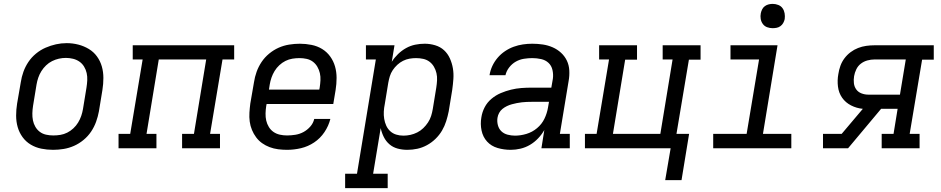

<svg xmlns="http://www.w3.org/2000/svg" viewBox="-20 -763 4840 988"><path d="M253 8Q222 8 192.5 2Q163 -4 138 -19Q113 -34 96 -57.5Q79 -81 71 -109Q63 -137 63 -168Q63 -199 68 -230L87 -340Q91 -367 100.5 -393.5Q110 -420 126 -444Q142 -468 165 -487Q188 -506 214.5 -517.5Q241 -529 268 -535Q295 -541 323 -541Q354 -541 383 -533.5Q412 -526 437 -511Q462 -496 479 -472.5Q496 -449 504 -421Q512 -393 512 -362Q512 -331 507 -300L489 -190Q484 -163 474.5 -136.5Q465 -110 449 -86Q433 -62 410 -43Q387 -24 361 -12.5Q335 -1 307.5 3.5Q280 8 253 8ZM254 -66Q273 -66 291 -69Q309 -72 326 -80.5Q343 -89 357.5 -102.5Q372 -116 382 -132.5Q392 -149 398 -166.5Q404 -184 407 -202L425 -312Q428 -331 429 -350Q430 -369 426 -387Q422 -405 412.5 -420.5Q403 -436 388.5 -446Q374 -456 356 -460.5Q338 -465 319 -465Q301 -465 283 -461Q265 -457 248 -448.5Q231 -440 217 -426.5Q203 -413 193 -397Q183 -381 177 -363.5Q171 -346 168 -328L150 -218Q147 -199 146.5 -180Q146 -161 149.5 -143.5Q153 -126 162 -110.5Q171 -95 185 -84.5Q199 -74 217 -70Q235 -66 254 -66Z M590 0V-74H650L714 -457H663V-530H1185V-457H1125L1061 -74H1112V0H917V-74H978L1041 -457H797L734 -74H785V0Z M1457 8Q1434 8 1411 5Q1388 2 1367 -6Q1346 -14 1328.5 -26.5Q1311 -39 1298 -56.5Q1285 -74 1276.5 -94.5Q1268 -115 1265 -137.5Q1262 -160 1263.5 -183.5Q1265 -207 1268 -230L1287 -340Q1291 -367 1300.5 -393.5Q1310 -420 1326 -444Q1342 -468 1365 -487Q1388 -506 1414 -517.5Q1440 -529 1468 -533.5Q1496 -538 1523 -538Q1553 -538 1583 -532Q1613 -526 1637.5 -511Q1662 -496 1679 -472.5Q1696 -449 1704 -421Q1712 -393 1712 -362Q1712 -331 1707 -300L1695 -228H1352L1350 -218Q1347 -199 1346.5 -179.5Q1346 -160 1350 -142.5Q1354 -125 1363.5 -109.5Q1373 -94 1387.5 -84Q1402 -74 1420 -70Q1438 -66 1457 -66Q1478 -66 1500 -69.5Q1522 -73 1541.5 -83.5Q1561 -94 1576.5 -111.5Q1592 -129 1597 -151H1680Q1671 -115 1649.5 -83Q1628 -51 1596.5 -30Q1565 -9 1529 -0.5Q1493 8 1457 8ZM1364 -302H1623L1625 -312Q1628 -331 1629 -350Q1630 -369 1626 -386.5Q1622 -404 1613 -419.5Q1604 -435 1590 -445.5Q1576 -456 1558 -460Q1540 -464 1521 -464Q1503 -464 1484.5 -461Q1466 -458 1449 -449.5Q1432 -441 1417.5 -427.5Q1403 -414 1393 -397.5Q1383 -381 1377 -363.5Q1371 -346 1368 -328Z M1756 205V131H1817L1914 -457H1863V-530H2010L1996 -445Q2009 -466 2028 -484.5Q2047 -503 2069.5 -515.5Q2092 -528 2116.5 -533Q2141 -538 2165 -538Q2165 -538 2165 -538Q2165 -538 2166 -538Q2193 -538 2219.5 -530Q2246 -522 2265 -504.5Q2284 -487 2295 -462.5Q2306 -438 2310.5 -411.5Q2315 -385 2313 -356.5Q2311 -328 2307 -300L2289 -190Q2284 -165 2276 -139.5Q2268 -114 2254.5 -91Q2241 -68 2221 -48.5Q2201 -29 2177 -16Q2153 -3 2127.5 2.5Q2102 8 2076 8Q2050 8 2026 1.5Q2002 -5 1984 -20.5Q1966 -36 1955 -58Q1944 -80 1939 -104L1900 131H1975V205ZM2056 -65Q2074 -65 2092 -69Q2110 -73 2127 -81.5Q2144 -90 2158 -103.5Q2172 -117 2182.5 -133Q2193 -149 2198.5 -166.5Q2204 -184 2207 -202L2225 -312Q2228 -331 2229 -350Q2230 -369 2226 -386.5Q2222 -404 2213 -419.5Q2204 -435 2190 -445.5Q2176 -456 2158 -460Q2140 -464 2121 -464Q2104 -464 2087 -461Q2070 -458 2054 -450Q2038 -442 2024.5 -429.5Q2011 -417 2001 -402Q1991 -387 1986 -370.5Q1981 -354 1978 -337L1960 -227Q1956 -208 1955 -189Q1954 -170 1957 -151.5Q1960 -133 1967.5 -116.5Q1975 -100 1988 -88Q2001 -76 2018.5 -70.5Q2036 -65 2056 -65Z M2608 8Q2573 8 2540.5 -1.5Q2508 -11 2486.5 -34.5Q2465 -58 2458 -91.5Q2451 -125 2457 -159Q2461 -186 2474 -211Q2487 -236 2509 -254.5Q2531 -273 2557 -284Q2583 -295 2609.5 -301.5Q2636 -308 2662.5 -310Q2689 -312 2716 -312H2817L2825 -358Q2828 -380 2823 -402.5Q2818 -425 2802.5 -439.5Q2787 -454 2764.5 -459Q2742 -464 2719 -464Q2698 -464 2676 -460.5Q2654 -457 2634.5 -446Q2615 -435 2600.5 -416.5Q2586 -398 2581 -376H2499Q2503 -401 2513.5 -423.5Q2524 -446 2540.5 -465.5Q2557 -485 2578.5 -499.5Q2600 -514 2623.5 -522.5Q2647 -531 2671 -534.5Q2695 -538 2719 -538Q2747 -538 2773.5 -534Q2800 -530 2824 -519.5Q2848 -509 2867 -491.5Q2886 -474 2897 -451Q2908 -428 2909.5 -400.5Q2911 -373 2906 -346L2861 -74H2912V0H2766L2781 -94Q2768 -71 2749 -51Q2730 -31 2707 -17.5Q2684 -4 2658.5 2Q2633 8 2608 8ZM2630 -65Q2659 -65 2689 -74Q2719 -83 2743.5 -103.5Q2768 -124 2781.5 -152Q2795 -180 2800 -210L2805 -239H2716Q2703 -239 2690.5 -238.5Q2678 -238 2665 -236.5Q2652 -235 2639.5 -232.5Q2627 -230 2614 -226.5Q2601 -223 2588.5 -217Q2576 -211 2565.5 -202.5Q2555 -194 2548.5 -182Q2542 -170 2540 -157Q2537 -138 2542 -119Q2547 -100 2560 -87.5Q2573 -75 2592 -70Q2611 -65 2630 -65Z M3487 164H3403L3431 0H2990V-74H3050L3114 -457H3063V-530H3258V-456H3197L3134 -74H3378L3441 -457H3390V-530H3585V-456H3525L3461 -74H3526Z M3650 0V-74H3822L3886 -457H3739V-530H3981L3906 -74H4052V0ZM3956 -618Q3941 -618 3927.5 -623Q3914 -628 3905.5 -639.5Q3897 -651 3894.5 -665.5Q3892 -680 3895 -695Q3897 -705 3902 -715Q3907 -725 3916 -731.5Q3925 -738 3935.5 -740.5Q3946 -743 3956 -743Q3971 -743 3985 -737.5Q3999 -732 4007 -720.5Q4015 -709 4017.5 -694.5Q4020 -680 4018 -665Q4016 -655 4010.5 -645Q4005 -635 3996 -628.5Q3987 -622 3976.5 -620Q3966 -618 3956 -618Z M4215 0V-74H4311L4420 -203Q4388 -206 4359.5 -220.5Q4331 -235 4313.5 -260Q4296 -285 4292 -317.5Q4288 -350 4294 -382Q4297 -403 4304.5 -424Q4312 -445 4325.5 -463Q4339 -481 4357 -494.5Q4375 -508 4395.5 -516Q4416 -524 4437.5 -527Q4459 -530 4480 -530H4785V-456H4725L4661 -74H4712V0H4517V-74H4578L4599 -203H4514L4344 0ZM4611 -276 4641 -457H4480Q4462 -457 4443.5 -452Q4425 -447 4410 -435.5Q4395 -424 4386.5 -406.5Q4378 -389 4375 -371Q4372 -353 4374 -335Q4376 -317 4386 -303Q4396 -289 4413 -282.5Q4430 -276 4448 -276Z"/></svg>

Font: Iosevka Curly Slab ExObl
Style: Regular
Weight: 400
Width: 7
Italic angle: -9°
Monospace: yes
Designer: Belleve Invis
Foundry: Belleve Invis
Version: Version 11.1.0; ttfautohint (v1.8.3)